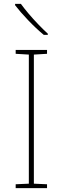

<svg xmlns="http://www.w3.org/2000/svg" viewBox="-20 -972 323 992"><path d="M223 0H61V-20L129 -23V-690L61 -694V-714H223V-694L155 -690V-23L223 -20ZM88 -952Q103 -931 127 -902.5Q151 -874 178 -846Q205 -818 227 -798V-792H206Q166 -825 125 -868Q84 -911 58 -945V-952Z"/></svg>

Font: Noto Sans Kannada Thin
Style: Regular
Weight: 100
Designer: Jelle Bosma - Monotype Design Team
Foundry: Monotype Imaging Inc.
Version: Version 2.005; ttfautohint (v1.8.4.7-5d5b)